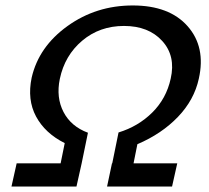

<svg xmlns="http://www.w3.org/2000/svg" viewBox="-20 -683 765 703"><path d="M708 -395Q691 -317 631.5 -255Q572 -193 483 -155L469 -85H629L610 0H372L390 -85H391L414 -198Q486 -220 537.5 -271Q589 -322 605 -395Q624 -478 574 -533Q524 -588 434 -588Q345 -588 281 -534Q217 -480 199 -394Q185 -326 212.5 -273Q240 -220 302 -197L279 -85L260 0H22L41 -85H202L217 -159Q145 -195 112 -256.5Q79 -318 96 -399Q122 -512 227 -587.5Q332 -663 466 -663Q600 -663 667 -587Q734 -511 708 -395Z"/></svg>

Font: EauTestInfant Semibold
Style: Italic
Weight: 600
Italic angle: -12°
Designer: Christian Thalmann (Catharsis Fonts)
Version: Version 0.001;PS 000.001;hotconv 1.0.88;makeotf.lib2.5.64775